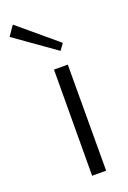

<svg xmlns="http://www.w3.org/2000/svg" viewBox="-171 -775 549 824"><g transform="rotate(-20 103.5 -363.0)"><path d="M156 -550 -29 -681 2 -726 177 -579ZM100 0 102 -484H165L164 0Z"/></g></svg>

Font: Taylor Sans Light
Style: Regular
Weight: 300
Italic angle: -8°
Designer: Natanael Gama
Version: Version 1.001 September 8, 2015